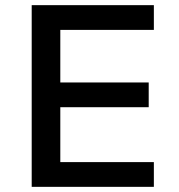

<svg xmlns="http://www.w3.org/2000/svg" viewBox="-20 -725 696 745"><path d="M103 0V-705H577V-609H214V-405H557V-309H214V-96H577V0Z"/></svg>

Font: Nunito Sans 7pt SemiBold
Style: Regular
Weight: 600
Designer: Vernon Adams
Foundry: Vernon Adams
Version: Version 3.101;gftools[0.9.27]